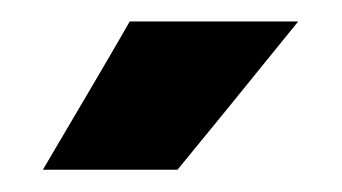

<svg xmlns="http://www.w3.org/2000/svg" viewBox="-20 -720 315 177"><path d="M19.5 -563.5Q50.8 -563.5 143.6 -563.5Q171.9 -597.7 254.9 -700.2Q215.8 -700.2 99.6 -700.2Q80.1 -666 19.5 -563.5Z"/></svg>

Font: LeFont
Style: Regular
Weight: 700
Designer: Leryon MEDIA
Version: Version 1.0